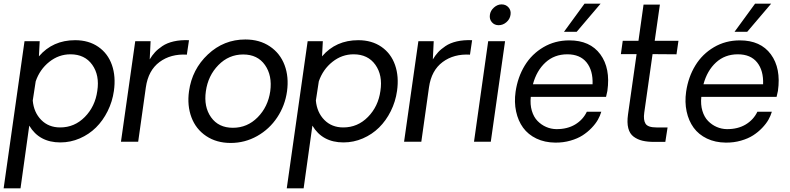

<svg xmlns="http://www.w3.org/2000/svg" viewBox="-57 -775 4321 1050"><path d="M354 -555.2Q428.2 -555.2 480.7 -518.8Q533.2 -482.4 555.2 -419.4Q577.1 -356.4 565.9 -277.8Q557.6 -219.2 531.7 -167.2Q505.9 -115.2 467.8 -77.6Q429.7 -40 379.2 -18.1Q328.6 3.9 272.9 3.9Q157.7 3.9 103 -87.9L55.2 254.9H-37.1L77.1 -549.8H160.2L155.8 -466.8Q231.4 -555.2 354 -555.2ZM272 -78.1Q350.6 -78.1 407 -135.5Q463.4 -192.9 475.1 -277.8Q488.3 -363.3 447.5 -420.7Q406.7 -478 328.1 -478Q264.6 -478 212.6 -436.8Q160.6 -395.5 138.2 -330.1L122.1 -225.1Q127.9 -160.2 168.5 -119.1Q209 -78.1 272 -78.1Z M976.6 -555.2 964.8 -476.1Q877 -481.4 815.4 -435.8Q753.9 -390.1 740.7 -297.9L698.7 0H604.5L682.6 -549.8H766.6L761.7 -450.2Q774.9 -472.2 790.3 -489Q805.7 -505.9 830.8 -522.9Q856 -540 893.1 -548.6Q930.2 -557.1 976.6 -555.2Z M976.6 -275.9Q993.2 -396 1080.1 -477.5Q1167 -559.1 1284.7 -559.1Q1362.8 -559.1 1418.9 -521.2Q1475.1 -483.4 1499.3 -418.9Q1523.4 -354.5 1512.7 -275.9Q1502 -197.8 1459.2 -133.3Q1416.5 -68.8 1349.4 -31Q1282.2 6.8 1204.6 6.8Q1127 6.8 1070.6 -31Q1014.2 -68.8 990 -133.3Q965.8 -197.8 976.6 -275.9ZM1420.9 -275.9Q1432.6 -361.8 1392.1 -419.4Q1351.6 -477.1 1272.9 -477.1Q1194.3 -477.1 1137.5 -419.2Q1080.6 -361.3 1068.8 -275.9Q1056.6 -190.9 1097.4 -133.5Q1138.2 -76.2 1216.8 -76.2Q1295.4 -76.2 1352.1 -133.5Q1408.7 -190.9 1420.9 -275.9Z M1902.3 -555.2Q1976.6 -555.2 2029.1 -518.8Q2081.5 -482.4 2103.5 -419.4Q2125.5 -356.4 2114.3 -277.8Q2106 -219.2 2080.1 -167.2Q2054.2 -115.2 2016.1 -77.6Q1978 -40 1927.5 -18.1Q1877 3.9 1821.3 3.9Q1706.1 3.9 1651.4 -87.9L1603.5 254.9H1511.2L1625.5 -549.8H1708.5L1704.1 -466.8Q1779.8 -555.2 1902.3 -555.2ZM1820.3 -78.1Q1898.9 -78.1 1955.3 -135.5Q2011.7 -192.9 2023.4 -277.8Q2036.6 -363.3 1995.8 -420.7Q1955.1 -478 1876.5 -478Q1813 -478 1761 -436.8Q1709 -395.5 1686.5 -330.1L1670.4 -225.1Q1676.3 -160.2 1716.8 -119.1Q1757.3 -78.1 1820.3 -78.1Z M2524.9 -555.2 2513.2 -476.1Q2425.3 -481.4 2363.8 -435.8Q2302.2 -390.1 2289.1 -297.9L2247.1 0H2152.8L2231 -549.8H2314.9L2310.1 -450.2Q2323.2 -472.2 2338.6 -489Q2354 -505.9 2379.2 -522.9Q2404.3 -540 2441.4 -548.6Q2478.5 -557.1 2524.9 -555.2Z M2669.9 -637.2Q2647 -637.2 2632.8 -653.6Q2618.7 -669.9 2622.1 -693.8Q2625 -716.8 2644.3 -733.9Q2663.6 -751 2686 -751Q2710 -751 2724.4 -734.1Q2738.8 -717.3 2734.9 -693.8Q2731.4 -669.9 2712.4 -653.6Q2693.4 -637.2 2669.9 -637.2ZM2612.8 -549.8H2705.1L2627 0H2535.2Z M3227.5 -754.9 3096.7 -601.1H3027.3L3139.6 -754.9ZM3056.6 -554.2Q3169.9 -554.2 3226.1 -477.8Q3282.2 -401.4 3264.6 -277.8Q3259.3 -251.5 3257.3 -245.1H2845.7Q2841.3 -203.1 2851.6 -168.9Q2861.8 -134.8 2882.6 -113.5Q2903.3 -92.3 2929.7 -80.8Q2956.1 -69.3 2985.4 -68.8Q3045.4 -68.4 3088.4 -94.2Q3131.3 -120.1 3152.3 -164.1H3231.4Q3225.1 -142.1 3212.6 -120.1Q3200.2 -98.1 3178.2 -75.2Q3156.2 -52.2 3128.9 -34.7Q3101.6 -17.1 3062.5 -5.9Q3023.4 5.4 2979.5 4.9Q2921.9 4.4 2876.5 -17.3Q2831.1 -39.1 2803.7 -76.7Q2776.4 -114.3 2765.4 -165.3Q2754.4 -216.3 2762.7 -273.9Q2774.4 -353.5 2812.7 -416.5Q2851.1 -479.5 2914.6 -516.8Q2978 -554.2 3056.6 -554.2ZM3183.6 -314Q3186.5 -389.2 3150.9 -433.6Q3115.2 -478 3045.4 -478Q2974.6 -478 2926 -433.3Q2877.4 -388.7 2857.4 -314Z M3521.5 1Q3483.9 1 3456.8 -5.4Q3429.7 -11.7 3408.2 -27.6Q3386.7 -43.5 3378.9 -74Q3371.1 -104.5 3377.4 -148.9L3424.3 -479H3338.4L3348.6 -551.8H3434.6L3462.4 -750H3551.8L3523.4 -551.8H3653.3L3642.6 -478L3511.7 -479L3466.3 -159.2Q3460.4 -118.7 3473.4 -98.4Q3486.3 -78.1 3532.7 -78.1H3593.8L3581.5 1Z M4160.2 -754.9 4029.3 -601.1H3960L4072.3 -754.9ZM3989.3 -554.2Q4102.5 -554.2 4158.7 -477.8Q4214.8 -401.4 4197.3 -277.8Q4191.9 -251.5 4189.9 -245.1H3778.3Q3773.9 -203.1 3784.2 -168.9Q3794.4 -134.8 3815.2 -113.5Q3835.9 -92.3 3862.3 -80.8Q3888.7 -69.3 3918 -68.8Q3978 -68.4 4021 -94.2Q4064 -120.1 4085 -164.1H4164.1Q4157.7 -142.1 4145.3 -120.1Q4132.8 -98.1 4110.8 -75.2Q4088.9 -52.2 4061.5 -34.7Q4034.2 -17.1 3995.1 -5.9Q3956.1 5.4 3912.1 4.9Q3854.5 4.4 3809.1 -17.3Q3763.7 -39.1 3736.3 -76.7Q3709 -114.3 3698 -165.3Q3687 -216.3 3695.3 -273.9Q3707 -353.5 3745.4 -416.5Q3783.7 -479.5 3847.2 -516.8Q3910.6 -554.2 3989.3 -554.2ZM4116.2 -314Q4119.1 -389.2 4083.5 -433.6Q4047.9 -478 3978 -478Q3907.2 -478 3858.6 -433.3Q3810.1 -388.7 3790 -314Z"/></svg>

Font: Oakes Grotesk
Style: Italic
Weight: 400
Italic angle: -8°
Designer: Samuel Oakes
Foundry: Samuel Oakes
Version: Version 1.000;PS 001.000;hotconv 1.0.88;makeotf.lib2.5.64775